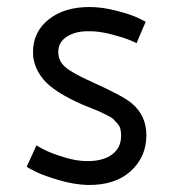

<svg xmlns="http://www.w3.org/2000/svg" viewBox="-20 -517 497 547"><path d="M397 -132Q397 -70 352.5 -29.5Q308 11 230 10Q192 9 149 -3.5Q106 -16 83.5 -27Q61 -38 56 -42L84 -103Q89 -99 108 -89.5Q127 -80 162.5 -69Q198 -58 229 -58Q274 -58 299.5 -77Q325 -96 325 -130Q325 -141 323 -149.5Q321 -158 314.5 -165Q308 -172 303.5 -177Q299 -182 286.5 -188Q274 -194 267 -197.5Q260 -201 242 -208Q224 -215 215 -219Q133 -255 103.5 -291Q74 -327 74 -368Q74 -426 118.5 -461.5Q163 -497 235 -497Q271 -497 311.5 -486.5Q352 -476 371 -467Q390 -458 395 -455L369 -394Q364 -397 346.5 -404Q329 -411 296 -419.5Q263 -428 236 -428Q196 -429 171 -413Q146 -397 146 -369Q146 -343 166.5 -325.5Q187 -308 243 -283Q330 -244 355 -223Q397 -188 397 -132Z"/></svg>

Font: Biancoenero Regular
Style: Regular
Weight: 400
Designer: Riccardo Lorusso, Umberto Mischi
Foundry: Biancoenero Edizioni
Version: Version 0.000